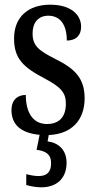

<svg xmlns="http://www.w3.org/2000/svg" viewBox="-20 -566 410 819"><path d="M156 233C220 233 264 197 264 128C264 74 230 43 183 37L188 10C286 6 341 -54 341 -147C341 -233 298 -274 215 -315C144 -351 119 -371 119 -424C119 -469 143 -499 186 -499C235 -499 265 -463 265 -393C305 -393 326 -416 326 -452C326 -502 284 -546 194 -546C102 -546 40 -495 40 -402C40 -316 79 -279 171 -231C238 -195 261 -172 261 -124C261 -70 235 -37 180 -37C120 -37 90 -87 90 -161C58 -161 29 -143 29 -96C29 -34 70 2 149 9L136 73C173 78 198 90 198 130C198 171 177 185 144 185C130 185 112 182 92 177V223C112 230 140 233 156 233Z"/></svg>

Font: Noto Serif Georgian ExtraCondensed Medium
Style: Regular
Weight: 500
Width: 2
Designer: Monotype Design Team, Akaki Razmadze
Foundry: Google LLC
Version: Version 2.003